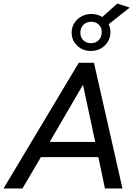

<svg xmlns="http://www.w3.org/2000/svg" viewBox="-62 -1065 762 1085"><path d="M-42 0 383 -710H469L630 0H531L494 -177H169L65 0ZM219 -263H476L407 -586ZM451 -777Q405 -777 374 -807Q343 -837 343 -880Q343 -925 375.5 -955.5Q408 -986 455 -986Q489 -986 516 -969L601 -1045L671 -1022L552 -928Q562 -908 562 -884Q562 -839 530.5 -808Q499 -777 451 -777ZM452 -821Q479 -821 496 -838.5Q513 -856 513 -884Q513 -910 496 -926Q479 -942 454 -942Q426 -942 409 -924.5Q392 -907 392 -880Q392 -854 409 -837.5Q426 -821 452 -821Z"/></svg>

Font: Livvic Medium
Style: Italic
Weight: 500
Italic angle: -10°
Designer: Jacques Le Bailly, Baron von Fonthausen
Version: Version 1.001; ttfautohint (v1.8.2)